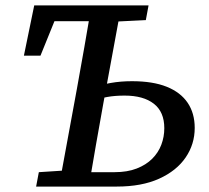

<svg xmlns="http://www.w3.org/2000/svg" viewBox="-20 -687 769 707"><path d="M262 0 266 -53H402Q449 -53 483.5 -66.5Q518 -80 540.5 -102.5Q563 -125 574 -154Q585 -183 585 -215Q585 -275 546.5 -305Q508 -335 439 -335Q403 -335 375.5 -330Q348 -325 324 -319L328 -369Q351 -375 387.5 -381.5Q424 -388 466 -388Q543 -388 594 -367.5Q645 -347 671 -308.5Q697 -270 697 -216Q697 -156 663.5 -107Q630 -58 566 -29Q502 0 410 0ZM68 -482 106 -667H369V-609H131L200 -657L129 -482ZM197 0 263 -359Q277 -436 290.5 -513Q304 -590 317 -667H427L361 -309Q347 -232 333.5 -154.5Q320 -77 307 0ZM113 0 123 -53 247 -61H256L250 0ZM361 -606 368 -667H527L517 -613L376 -606Z"/></svg>

Font: Source Serif 4 Medium
Style: Italic
Weight: 500
Italic angle: -12°
Designer: Frank Grießhammer
Foundry: Adobe Systems Incorporated
Version: Version 4.004;hotconv 1.0.116;makeotfexe 2.5.65601